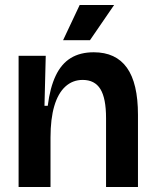

<svg xmlns="http://www.w3.org/2000/svg" viewBox="-20 -744 617 764"><path d="M54 0V-293V-522H162L157 -323H170Q179 -395 201.5 -442.5Q224 -490 261.5 -513Q299 -536 353 -536Q441 -536 485 -474.5Q529 -413 529 -287V0H402V-274Q402 -353 379.5 -389.5Q357 -426 309 -426Q269 -426 240 -399.5Q211 -373 196 -322Q181 -271 181 -197V0ZM338 -584H231L297 -724H434Z"/></svg>

Font: Bricolage Grotesque 60pt SemiBold
Style: Regular
Weight: 600
Version: Version 1.001;gftools[0.9.33.dev8+g029e19f]